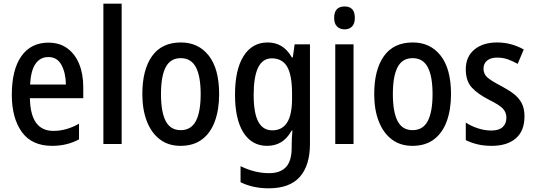

<svg xmlns="http://www.w3.org/2000/svg" viewBox="-20 -780 2895 1040"><path d="M242 -549Q303 -549 345 -518Q387 -487 409 -433Q431 -379 431 -308V-248H142Q145 -71 269 -71Q340 -71 408 -110V-25Q343 10 262 10Q152 10 98 -65.5Q44 -141 44 -266Q44 -403 96 -476Q148 -549 242 -549ZM242 -471Q198 -471 172.5 -434.5Q147 -398 143 -322H337Q336 -385 313 -428Q290 -471 242 -471Z M639 0H540V-760H639Z M1167 -270Q1167 -187 1144 -123.5Q1121 -60 1074.5 -25Q1028 10 958 10Q892 10 846 -25Q800 -60 775.5 -123Q751 -186 751 -270Q751 -402 803.5 -476Q856 -550 960 -550Q1055 -550 1111 -478.5Q1167 -407 1167 -270ZM852 -270Q852 -174 877.5 -124.5Q903 -75 959 -75Q1015 -75 1041 -124.5Q1067 -174 1067 -270Q1067 -367 1041 -416Q1015 -465 959 -465Q903 -465 877.5 -416Q852 -367 852 -270Z M1430 -550Q1471 -550 1503.5 -531Q1536 -512 1561 -469H1566L1576 -540H1659V-1Q1659 115 1604.5 177.5Q1550 240 1435 240Q1350 240 1283 207V120Q1360 158 1438 158Q1498 158 1529 125Q1560 92 1560 19V4Q1560 -12 1561 -33.5Q1562 -55 1564 -73H1560Q1536 -30 1503 -10Q1470 10 1427 10Q1344 10 1298.5 -62Q1253 -134 1253 -267Q1253 -403 1299.5 -476.5Q1346 -550 1430 -550ZM1452 -464Q1354 -464 1354 -266Q1354 -168 1379 -121Q1404 -74 1455 -74Q1508 -74 1535 -116Q1562 -158 1562 -247V-271Q1562 -373 1535.5 -418.5Q1509 -464 1452 -464Z M1847 -745Q1902 -745 1902 -683Q1902 -652 1887 -636.5Q1872 -621 1847 -621Q1821 -621 1805.5 -636.5Q1790 -652 1790 -683Q1790 -745 1847 -745ZM1895 -540V0H1796V-540Z M2423 -270Q2423 -187 2400 -123.5Q2377 -60 2330.5 -25Q2284 10 2214 10Q2148 10 2102 -25Q2056 -60 2031.5 -123Q2007 -186 2007 -270Q2007 -402 2059.5 -476Q2112 -550 2216 -550Q2311 -550 2367 -478.5Q2423 -407 2423 -270ZM2108 -270Q2108 -174 2133.5 -124.5Q2159 -75 2215 -75Q2271 -75 2297 -124.5Q2323 -174 2323 -270Q2323 -367 2297 -416Q2271 -465 2215 -465Q2159 -465 2133.5 -416Q2108 -367 2108 -270Z M2821 -150Q2821 -71 2774 -30.5Q2727 10 2643 10Q2600 10 2565.5 1.5Q2531 -7 2503 -21V-116Q2530 -98 2567 -85.5Q2604 -73 2642 -73Q2682 -73 2702.5 -91.5Q2723 -110 2723 -143Q2723 -170 2705 -190.5Q2687 -211 2628 -240Q2569 -270 2536 -305.5Q2503 -341 2503 -405Q2503 -473 2549.5 -511.5Q2596 -550 2673 -550Q2749 -550 2817 -512L2784 -434Q2758 -449 2731 -458.5Q2704 -468 2673 -468Q2638 -468 2618.5 -452Q2599 -436 2599 -408Q2599 -380 2619 -361.5Q2639 -343 2695 -314Q2733 -294 2761.5 -272.5Q2790 -251 2805.5 -222Q2821 -193 2821 -150Z"/></svg>

Font: Noto Sans Gurmukhi Condensed Medium
Style: Regular
Weight: 500
Width: 3
Designer: Jelle Bosma - Monotype Design Team
Foundry: Monotype Imaging Inc.
Version: Version 2.004; ttfautohint (v1.8.4.7-5d5b)